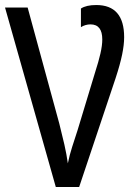

<svg xmlns="http://www.w3.org/2000/svg" viewBox="-20 -744 537 764"><path d="M302 -710V-636Q320 -647 340 -647Q387 -647 387 -587Q387 -563 379.5 -530.5Q372 -498 359 -458L289 -227Q277 -190 267 -159Q257 -128 250 -94Q245 -130 236 -169.5Q227 -209 216 -252L90 -714H0L202 0H295L440 -433Q458 -488 466 -527Q474 -566 474 -596Q474 -724 363 -724Q323 -724 302 -710Z"/></svg>

Font: Noto Sans Display SemiCondensed
Style: Regular
Weight: 400
Width: 4
Designer: Monotype Design team
Foundry: Monotype Imaging Inc.
Version: 1.000